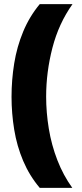

<svg xmlns="http://www.w3.org/2000/svg" viewBox="-20 -754 399 932"><path d="M36 -284Q36 -366 49 -446.5Q62 -527 92.5 -600.5Q123 -674 173 -734H332Q265 -640 234.5 -522Q204 -404 204 -285Q204 -208 217 -129Q230 -50 258.5 23.5Q287 97 331 158H173Q123 99 92.5 27Q62 -45 49 -124.5Q36 -204 36 -284Z"/></svg>

Font: Noto Sans Symbols Black
Style: Regular
Weight: 900
Version: Version 2.002